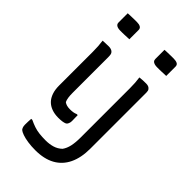

<svg xmlns="http://www.w3.org/2000/svg" viewBox="-300 -858 1200 1200"><g transform="rotate(45 300.0 -258.5)"><path d="M197 -656Q187 -656 177 -655.5Q167 -655 157 -654.5Q147 -654 137 -654Q127 -654 117 -654Q105 -654 95.5 -657Q86 -660 80.5 -666Q75 -672 75 -683V-764Q85 -765 95 -765Q105 -765 115 -765.5Q125 -766 135 -766Q145 -766 155 -766Q174 -766 185.5 -759.5Q197 -753 197 -738ZM522 -657Q512 -657 502 -656.5Q492 -656 482 -655.5Q472 -655 462 -655Q452 -655 442 -655Q430 -655 420 -658Q410 -661 404.5 -667Q399 -673 399 -684V-765Q409 -766 419 -766Q429 -766 439 -766.5Q449 -767 459 -767Q469 -767 479 -767Q498 -767 510 -761Q522 -755 522 -739ZM139 -534Q147 -534 156.5 -531.5Q166 -529 172 -523Q179 -517 181 -507.5Q183 -498 183 -483Q183 -443 183 -404Q183 -365 183 -325.5Q183 -286 183 -247Q183 -208 183 -169Q183 -145 185.5 -128Q188 -111 194 -98Q203 -91 215 -87.5Q227 -84 244 -84Q259 -84 271.5 -86Q284 -88 295 -93H304Q304 -80 304.5 -67Q305 -54 305 -41Q305 -29 300.5 -18.5Q296 -8 289 -4Q278 1 263 3Q248 5 229 5Q197 5 171 -4.5Q145 -14 127.5 -32Q110 -50 100.5 -77.5Q91 -105 91 -141Q91 -191 91 -240.5Q91 -290 91 -339.5Q91 -389 91 -439Q91 -467 89.5 -488Q88 -509 85 -532Q94 -533 103 -533Q112 -533 121 -533.5Q130 -534 139 -534ZM468 -535Q479 -535 487.5 -531.5Q496 -528 502 -520Q508 -512 508 -496Q508 -434 508 -373Q508 -312 508 -250.5Q508 -189 508 -126.5Q508 -64 508 0Q508 80 481 136Q454 192 401.5 221Q349 250 271 250Q236 250 205.5 245.5Q175 241 154 233.5Q133 226 124 218Q119 212 116 203Q113 194 113 183Q113 169 113.5 155.5Q114 142 115 129H125Q148 140 170 147.5Q192 155 217.5 158Q243 161 274 161Q307 161 335.5 152.5Q364 144 386 123Q402 101 409 69.5Q416 38 416 -7Q416 -80 416 -152.5Q416 -225 416 -297.5Q416 -370 416 -443Q416 -469 414.5 -490Q413 -511 410 -532Q425 -534 439 -534.5Q453 -535 468 -535Z"/></g></svg>

Font: Rec Mono Semicasual
Style: Regular
Weight: 400
Version: Version 1.085; ttfautohint (v1.8.4.7-5d5b)